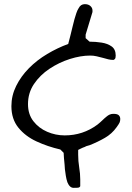

<svg xmlns="http://www.w3.org/2000/svg" viewBox="-20 -896 639 926"><path d="M335 10Q316 10 305 -17Q300 -32 297.5 -48Q295 -64 293 -80Q293 -87 291.5 -102Q290 -117 288.5 -133.5Q287 -150 287 -159L271 -175Q210 -189 156 -214Q102 -239 68.5 -280.5Q35 -322 35 -384Q35 -435 58 -481.5Q81 -528 119.5 -567Q158 -606 207.5 -635.5Q257 -665 309 -684Q313 -697 319 -722.5Q325 -748 331 -771.5Q337 -795 339 -803L348 -832Q353 -847 359 -856Q369 -876 389 -876Q406 -876 416 -867Q426 -858 426 -846V-838L393 -729V-712L412 -695Q441 -695 470 -690.5Q499 -686 518.5 -672Q538 -658 538 -628Q538 -615 533.5 -611Q529 -607 527 -607Q514 -607 502 -610Q490 -613 476 -617Q461 -621 446 -624.5Q431 -628 415 -628Q369 -628 317 -611.5Q265 -595 219 -564.5Q173 -534 144 -491Q115 -448 115 -394Q115 -345 141 -311.5Q167 -278 207.5 -260.5Q248 -243 292 -243Q380 -243 450 -295Q457 -300 462.5 -305.5Q468 -311 474 -316Q479 -321 483.5 -325Q488 -329 493 -333Q501 -340 509 -343.5Q517 -347 527 -347Q546 -347 553 -340Q560 -333 560 -322Q560 -312 556.5 -304.5Q553 -297 542 -282Q520 -251 486.5 -231.5Q453 -212 413 -196L396 -191Q394 -190 392 -189Q390 -188 388 -187Q381 -185 369 -179Q357 -173 357 -173V-150Q357 -119 362 -88.5Q367 -58 367 -31V2Q364 9 354 9.5Q344 10 335 10Z"/></svg>

Font: Fuzzy Bubbles
Style: Regular
Weight: 400
Designer: Robert E. Leuschke
Foundry: Robert E. Leuschke
Version: Version 1.010; ttfautohint (v1.8.3)